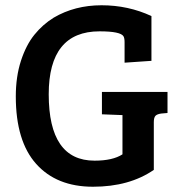

<svg xmlns="http://www.w3.org/2000/svg" viewBox="-20 -697 681 729"><path d="M564 -233V-52Q471 12 333 12Q195 12 117.5 -74.5Q40 -161 40 -331Q40 -406 59.5 -466Q79 -526 110.5 -565Q142 -604 184 -630Q264 -677 365.5 -677Q467 -677 555 -636V-466L453 -459V-537Q453 -552 449 -559Q438 -578 358 -578Q165 -578 165 -339Q165 -87 339 -87Q408 -87 445 -111V-260H444L367 -263V-348H616V-268L593 -266Q577 -264 570.5 -257.5Q564 -251 564 -233Z"/></svg>

Font: Bree Serif
Style: Regular
Weight: 400
Designer: Veronika Burian, Jos Scaglione
Foundry: TypeTogether
Version: Version 1.002